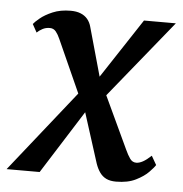

<svg xmlns="http://www.w3.org/2000/svg" viewBox="-65 -603 625 657"><g transform="rotate(5 247.0 -274.5)"><path d="M357 10Q337 10 323.5 3.5Q310 -3 301 -15.8Q292 -28.5 286 -46L217.5 -261L255.5 -255.5L94 0H-19.5L230.5 -314.5L220.5 -238.5L121 -460Q115 -474 107 -484Q99 -494 86 -494Q72 -494 60.8 -488Q49.5 -482 42 -474.5L26.5 -502.5Q31.5 -509.5 47.8 -523Q64 -536.5 90.5 -547.8Q117 -559 152 -559Q172 -559 186.2 -553.2Q200.5 -547.5 209.8 -536.5Q219 -525.5 223 -510.5L282 -300L245 -305L404.5 -547.5H514L269 -245.5L279.5 -321.5L382.5 -101.5Q390.5 -84 398.8 -72.2Q407 -60.5 420.5 -60.5Q430.5 -60.5 443 -67.2Q455.5 -74 471.5 -89L489 -58.5Q484 -50 468.2 -33.8Q452.5 -17.5 425 -3.8Q397.5 10 357 10Z"/></g></svg>

Font: Merriweather 36pt Medium
Style: Italic
Weight: 500
Italic angle: -7.8°
Version: Version 2.101